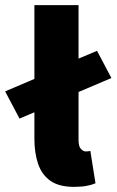

<svg xmlns="http://www.w3.org/2000/svg" viewBox="-36 -716 454 748"><path d="M40 -254 -16 -360 106 -412 252 -480 342 -518 398 -412 252 -350 106 -282ZM252 12Q194 12 160.5 -11.5Q127 -35 112.5 -77.5Q98 -120 98 -176V-696H270V-170Q270 -145 279.5 -135.5Q289 -126 298 -126Q303 -126 306.5 -126.5Q310 -127 316 -128L336 -2Q323 4 302 8Q281 12 252 12Z"/></svg>

Font: Source Sans 3 ExtraLight Black
Style: Regular
Weight: 900
Version: Version 3.052;hotconv 1.1.0;makeotfexe 2.6.0